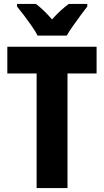

<svg xmlns="http://www.w3.org/2000/svg" viewBox="-20 -950 526 970"><path d="M321 0H165V-579H17V-714H468V-579H321ZM170 -770Q160 -790 141 -817.5Q122 -845 101.5 -872Q81 -899 66 -917V-930H162Q201 -900 243 -852Q266 -878 286.5 -896.5Q307 -915 327 -930H421V-917Q406 -898 386.5 -871.5Q367 -845 348 -818Q329 -791 317 -770Z"/></svg>

Font: Noto Sans Myanmar Condensed ExtraBold
Style: Regular
Weight: 800
Width: 3
Designer: Monotype Design Team
Foundry: Monotype Imaging Inc.
Version: Version 2.107; ttfautohint (v1.8.4.7-5d5b)